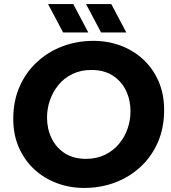

<svg xmlns="http://www.w3.org/2000/svg" viewBox="-20 -914 844 946"><path d="M394.7 12Q323.3 12 260.2 -11.7Q197 -35.3 148.8 -79.8Q100.7 -124.3 73 -187.2Q45.3 -250 45.3 -328Q45.3 -416.7 76.7 -487.7Q108 -558.7 163.2 -609.2Q218.3 -659.7 289.2 -686.2Q360 -712.7 440 -712.7Q512 -712.7 575.2 -689Q638.3 -665.3 686.2 -620.7Q734 -576 761.3 -513.3Q788.7 -450.7 788.7 -372.3Q788.7 -283.7 757.7 -212.8Q726.7 -142 672 -91.5Q617.3 -41 546.3 -14.5Q475.3 12 394.7 12ZM403.7 -131.3Q456 -131.3 496.8 -151.2Q537.7 -171 565.8 -204.5Q594 -238 608.5 -279.8Q623 -321.7 623 -366Q623 -421.7 600.5 -468Q578 -514.3 535.2 -541.8Q492.3 -569.3 430.3 -569.3Q378 -569.3 337.2 -549.5Q296.3 -529.7 268.5 -496Q240.7 -462.3 226.2 -420.7Q211.7 -379 211.7 -334.7Q211.7 -279 234.2 -232.7Q256.7 -186.3 299.5 -158.8Q342.3 -131.3 403.7 -131.3ZM478 -754 404 -894H528.3L602.3 -754ZM291 -754 216.7 -894H341L415 -754Z"/></svg>

Font: MuseoModerno Thin
Style: Italic
Weight: 100
Italic angle: -9°
Designer: Pablo Cosgaya, Héctor Gatti, Marcela Romero, and the Authors of The MuseoModerno Project.
Foundry: Omnibus-Type Team
Version: Version 1.003